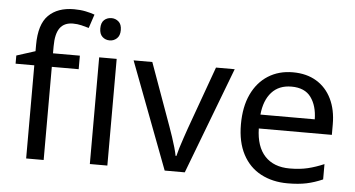

<svg xmlns="http://www.w3.org/2000/svg" viewBox="-52 -858 1779 961"><g transform="rotate(5 837.0 -377.5)"><path d="M332 -468H197V0H109V-468H15V-509L109 -539V-570Q109 -674 155 -719.5Q201 -765 283 -765Q315 -765 341.5 -759.5Q368 -754 387 -747L364 -678Q348 -683 327 -688Q306 -693 284 -693Q240 -693 218.5 -663.5Q197 -634 197 -571V-536H332Z M474 -737Q494 -737 509.5 -723.5Q525 -710 525 -681Q525 -653 509.5 -639Q494 -625 474 -625Q452 -625 437 -639Q422 -653 422 -681Q422 -710 437 -723.5Q452 -737 474 -737ZM517 -536V0H429V-536Z M805 0 602 -536H696L810 -220Q818 -198 827 -171Q836 -144 843 -119.5Q850 -95 853 -78H857Q861 -95 868.5 -120Q876 -145 885.5 -172Q895 -199 902 -220L1016 -536H1110L906 0Z M1402 -546Q1471 -546 1520.5 -516Q1570 -486 1596.5 -431.5Q1623 -377 1623 -304V-251H1256Q1258 -160 1302.5 -112.5Q1347 -65 1427 -65Q1478 -65 1517.5 -74.5Q1557 -84 1599 -102V-25Q1558 -7 1518 1.5Q1478 10 1423 10Q1347 10 1288.5 -21Q1230 -52 1197.5 -113.5Q1165 -175 1165 -264Q1165 -352 1194.5 -415Q1224 -478 1277.5 -512Q1331 -546 1402 -546ZM1401 -474Q1338 -474 1301.5 -433.5Q1265 -393 1258 -321H1531Q1530 -389 1499 -431.5Q1468 -474 1401 -474Z"/></g></svg>

Font: Noto Sans Kaithi
Style: Regular
Weight: 400
Designer: Monotype Design Team
Foundry: Monotype Imaging Inc.
Version: Version 2.005; ttfautohint (v1.8.4.7-5d5b)